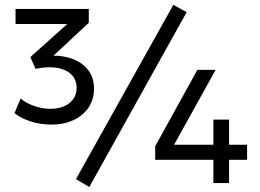

<svg xmlns="http://www.w3.org/2000/svg" viewBox="-20 -736 1044 772"><path d="M186.5 -235Q141.5 -235 101 -248.5Q60.5 -262 38.5 -281.5L63 -340Q85 -321 117.5 -309.8Q150 -298.5 182 -298.5Q230 -298.5 259 -321.5Q288 -344.5 288 -383Q288 -422 258.2 -443.8Q228.5 -465.5 178.5 -465.5Q166.5 -465.5 152.2 -464Q138 -462.5 123 -459L102 -506.5L250.5 -639.5H42.5V-700H337V-644.5L195 -512Q237.5 -512.5 274.8 -498Q312 -483.5 335 -453.5Q358 -423.5 358 -379Q358 -336 336 -303.5Q314 -271 275.2 -253Q236.5 -235 186.5 -235ZM838 0V-93.5H604V-148L773.5 -455H847L680 -154H838V-255H901V-154H973.5V-93.5H901V0ZM339 16 285.5 -16 677 -716.5 730.5 -687Z"/></svg>

Font: Geologica Cursive Light
Style: Regular
Weight: 300
Designer: Sindre Bremnes, Frode Helland
Foundry: Monokrom Skriftforlag AS
Version: Version 1.010;gftools[0.9.28]